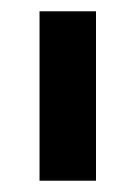

<svg xmlns="http://www.w3.org/2000/svg" viewBox="-20 -720 240 340"><path d="M50 -400V-700H150V-400Z"/></svg>

Font: Matrix Sans
Style: Regular
Weight: 400
Designer: Brad Neil
Version: Version 1.100